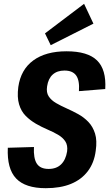

<svg xmlns="http://www.w3.org/2000/svg" viewBox="-20 -979 573 1007"><path d="M220 8Q113 8 64.5 -43Q16 -94 21 -204L158 -208Q155 -149 173 -121Q191 -93 235 -93Q276 -93 300.5 -117Q325 -141 332 -185Q336 -217 322.5 -237.5Q309 -258 284 -272.5Q259 -287 228.5 -300Q198 -313 168.5 -330Q139 -347 115 -371Q91 -395 80 -432Q69 -469 76 -523Q89 -614 154.5 -662Q220 -710 329 -710Q440 -710 489 -662Q538 -614 532 -512L394 -501Q398 -557 379.5 -583Q361 -609 318 -609Q280 -609 256.5 -588Q233 -567 227 -526Q222 -494 235.5 -473.5Q249 -453 274 -438.5Q299 -424 329.5 -410.5Q360 -397 390 -380.5Q420 -364 443.5 -339.5Q467 -315 478.5 -278.5Q490 -242 482 -188Q474 -125 440.5 -81Q407 -37 352 -14.5Q297 8 220 8ZM470 -855 246 -742 216 -804 421 -959Z"/></svg>

Font: Pathway Extreme Condensed
Style: Bold Italic
Weight: 700
Width: 3
Italic angle: -8°
Version: Version 1.001;gftools[0.9.26]